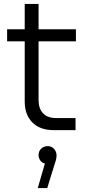

<svg xmlns="http://www.w3.org/2000/svg" viewBox="-20 -658 441 971"><path d="M250 0Q182 0 143.5 -39Q105 -78 105 -145V-638H175V-153Q175 -109 197.5 -85Q220 -61 264 -61H362V0ZM16 -449V-510H364V-449ZM171 293 207 169Q191 165 183 152.5Q175 140 175 126Q175 106 188.5 93.5Q202 81 221 81Q242 81 254 95.5Q266 110 266 128Q266 146 256 173L219 293Z"/></svg>

Font: MuseoModerno Thin Light
Style: Regular
Weight: 300
Version: Version 1.003